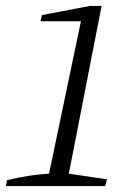

<svg xmlns="http://www.w3.org/2000/svg" viewBox="-28 -630 445 650"><path d="M-8 0 -4 -20Q32 -29 67 -34.5Q102 -40 138 -42L246 -558H109L114 -579L277 -610H316L205 -42L334 -23L328 0Z"/></svg>

Font: Piazzolla Thin ExtraLight
Style: Italic
Weight: 250
Italic angle: -11.3°
Version: Version 2.005